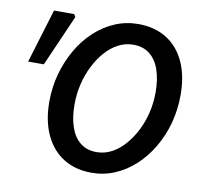

<svg xmlns="http://www.w3.org/2000/svg" viewBox="-76 -748 890 842"><g transform="rotate(10 368.5 -327.0)"><path d="M384 12Q311 12 258 -21.5Q205 -55 176.5 -117Q148 -179 148 -263Q148 -328 164.5 -387.5Q181 -447 210.5 -498Q240 -549 280.5 -586.5Q321 -624 370 -645Q419 -666 474 -666Q548 -666 601 -632.5Q654 -599 682 -537.5Q710 -476 710 -391Q710 -326 694 -266.5Q678 -207 648 -156Q618 -105 577.5 -67.5Q537 -30 488 -9Q439 12 384 12ZM390 -81Q425 -81 456.5 -97.5Q488 -114 514 -143.5Q540 -173 559.5 -211Q579 -249 589.5 -293Q600 -337 600 -383Q600 -441 585.5 -483.5Q571 -526 541.5 -549.5Q512 -573 468 -573Q433 -573 401.5 -556.5Q370 -540 344 -510.5Q318 -481 299 -443Q280 -405 269.5 -361Q259 -317 259 -271Q259 -213 273.5 -170.5Q288 -128 317 -104.5Q346 -81 390 -81ZM26 -420 99 -660H189L196 -648L96 -420Z"/></g></svg>

Font: Source Sans 3 SemiBold
Style: Italic
Weight: 600
Italic angle: -11°
Designer: Paul D. Hunt
Foundry: Adobe
Version: Version 3.046;hotconv 1.0.118;makeotfexe 2.5.65603